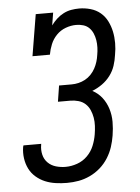

<svg xmlns="http://www.w3.org/2000/svg" viewBox="-53 -785 607 835"><g transform="rotate(-5 250.0 -367.5)"><path d="M206 8Q181 8 156.5 4.5Q132 1 110.5 -8Q89 -17 71 -32.5Q53 -48 42.5 -69Q32 -90 28.5 -114.5Q25 -139 29 -164Q30 -166 30 -167.5Q30 -169 31 -171H109Q108 -170 108 -169Q108 -168 108 -167Q104 -145 109 -124Q114 -103 128.5 -88.5Q143 -74 163.5 -68Q184 -62 206 -62Q231 -62 256.5 -71Q282 -80 301 -99Q320 -118 330 -142.5Q340 -167 344 -192Q347 -210 348 -228.5Q349 -247 346 -264.5Q343 -282 336 -298Q329 -314 316.5 -325.5Q304 -337 286.5 -342Q269 -347 251 -347H197L208 -417H263Q278 -417 293 -420.5Q308 -424 322 -431.5Q336 -439 347.5 -451Q359 -463 366.5 -477Q374 -491 378.5 -505.5Q383 -520 385 -535Q388 -551 388.5 -567.5Q389 -584 386.5 -599.5Q384 -615 378 -629Q372 -643 361.5 -653.5Q351 -664 336 -668.5Q321 -673 305 -673Q282 -673 259 -664.5Q236 -656 219 -638.5Q202 -621 193 -599Q184 -577 180 -554H104L134 -735H210L201 -680Q212 -695 225.5 -707.5Q239 -720 255.5 -728.5Q272 -737 289.5 -740Q307 -743 324 -743Q349 -743 373.5 -736Q398 -729 416.5 -713.5Q435 -698 446 -676Q457 -654 462 -630Q467 -606 467 -580Q467 -554 462 -528Q459 -505 451.5 -482Q444 -459 429 -439Q414 -419 393.5 -404.5Q373 -390 350 -381Q375 -368 392 -346Q409 -324 417.5 -296.5Q426 -269 426 -239.5Q426 -210 421 -180Q417 -155 409 -130.5Q401 -106 386.5 -83Q372 -60 351.5 -42Q331 -24 306.5 -12.5Q282 -1 257 3.5Q232 8 206 8Z"/></g></svg>

Font: Iosevka Slab
Style: Italic
Weight: 400
Italic angle: -9°
Monospace: yes
Designer: Belleve Invis
Foundry: Belleve Invis
Version: Version 11.1.0; ttfautohint (v1.8.3)